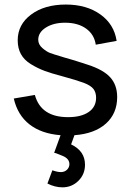

<svg xmlns="http://www.w3.org/2000/svg" viewBox="-20 -575 570 836"><path d="M252 240.7Q219.2 240.7 186.5 224.1L208 166.5Q230 174.3 244.6 174.3Q261.2 174.3 271.7 164.1Q282.2 153.8 282.2 139.6Q282.2 116.2 253.4 104Q230 94.2 220.2 91.3Q218.8 91.3 215.8 90.3L243.7 13.7Q160.6 7.3 108.6 -33.2Q56.6 -73.7 40 -146L131.8 -161.6Q158.2 -64.9 276.4 -64.9Q333.5 -64.9 366 -87.2Q398.4 -109.4 398.4 -149.4Q398.4 -172.4 387 -187.5Q375.5 -202.6 344.7 -214.4Q313 -226.1 250.5 -243.2Q203.6 -255.4 173.1 -266.8Q142.6 -278.3 113.8 -296.1Q85 -314 71 -339.6Q57.1 -365.2 57.1 -399.4Q57.1 -468.3 115.5 -511.7Q173.8 -555.2 266.6 -555.2Q356.9 -555.2 417 -512.2Q477.1 -469.2 487.8 -397L397 -380.4Q390.6 -424.8 355 -450.4Q319.3 -476.1 263.2 -476.1Q213.4 -476.1 179.9 -455.1Q146.5 -434.1 146.5 -401.9Q146.5 -381.3 164.6 -365.7Q182.6 -350.1 198.2 -344.2Q213.9 -338.4 249 -328.1Q255.4 -326.2 258.3 -325.2Q298.3 -314.5 362.8 -293Q430.7 -271 460.4 -237.8Q490.2 -204.6 490.2 -152.3Q490.2 -80.6 440.9 -36.6Q391.6 7.3 304.2 13.7L289.6 53.7Q350.1 82.5 350.1 142.1Q350.1 184.1 321.3 212.4Q292.5 240.7 252 240.7Z"/></svg>

Font: Vela Sans Med
Style: Regular
Weight: 500
Designer: Principal design: Mikhail Sharanda - project Manrope.
Design modification: Ravid Balaliev
Foundry: Mikhail Sharanda
Version: Version 1.001